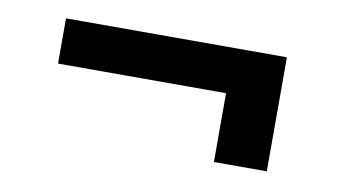

<svg xmlns="http://www.w3.org/2000/svg" viewBox="-37 -462 625 349"><g transform="rotate(10 275.5 -288.0)"><path d="M469.2 -393.1H61.5V-309.6H371.6V-182.6H469.2Z"/></g></svg>

Font: Shabnam
Style: Bold
Weight: 700
Foundry: DejaVu fonts team - Redesigned by Saber Rastikerdar - Based on Vazir font
Version: Version 5.0.1